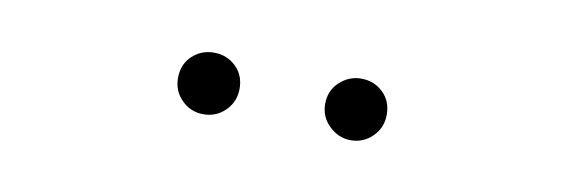

<svg xmlns="http://www.w3.org/2000/svg" viewBox="-25 -781 650 221"><g transform="rotate(10 300.0 -670.0)"><path d="M386 -634Q372 -634 361 -644.5Q350 -655 350 -670Q350 -686 361 -696Q372 -706 386 -706Q401 -706 411.5 -696Q422 -686 422 -670Q422 -655 411.5 -644.5Q401 -634 386 -634ZM214 -634Q199 -634 188.5 -644.5Q178 -655 178 -670Q178 -686 188.5 -696Q199 -706 214 -706Q229 -706 239.5 -696Q250 -686 250 -670Q250 -655 239.5 -644.5Q229 -634 214 -634Z"/></g></svg>

Font: Montserrat Thin Light
Style: Regular
Weight: 300
Version: Version 9.000